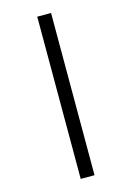

<svg xmlns="http://www.w3.org/2000/svg" viewBox="-145 -833 784 1141"><g transform="rotate(-15 247.0 -263.0)"><path d="M204 -762V236H289V-762Z"/></g></svg>

Font: Noto Sans Khmer SemiCondensed Medium
Style: Regular
Weight: 500
Width: 4
Designer: Danh Hong and the Monotype Design Team
Foundry: Monotype Imaging Inc.
Version: Version 2.004